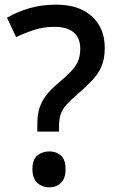

<svg xmlns="http://www.w3.org/2000/svg" viewBox="-20 -787 495 823"><path d="M140 -223V-255Q140 -295 149.5 -324.5Q159 -354 178.5 -379Q198 -404 229 -430Q262 -458 283 -479.5Q304 -501 314 -524Q324 -547 324 -578Q324 -625 295.5 -648.5Q267 -672 213 -672Q167 -672 127 -659Q87 -646 49 -628L10 -711Q53 -736 105 -751.5Q157 -767 221 -767Q287 -767 333.5 -744Q380 -721 404.5 -679.5Q429 -638 429 -581Q429 -534 414.5 -501Q400 -468 373 -440.5Q346 -413 310 -381Q281 -356 264 -337Q247 -318 240 -297Q233 -276 233 -245V-223ZM192 16Q161 16 140 -3Q119 -22 119 -62Q119 -103 140 -120.5Q161 -138 192 -138Q221 -138 241 -120.5Q261 -103 261 -62Q261 -22 241 -3Q221 16 192 16Z"/></svg>

Font: Menbere
Style: Regular
Weight: 400
Designer: Aleme Tadesse
Foundry: Sorkin Type Co
Version: Version 1.000